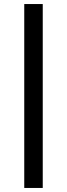

<svg xmlns="http://www.w3.org/2000/svg" viewBox="-20 -820 332 950"><path d="M100 110V-800H191.5V110Z"/></svg>

Font: Geologica Thin Roman
Style: Regular
Weight: 400
Version: Version 1.010;gftools[0.9.28]